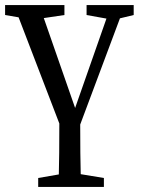

<svg xmlns="http://www.w3.org/2000/svg" viewBox="-20 -495 555 754"><path d="M0 -436V-475H233V-436L152 -424L275 -71L398 -422L320 -436V-475H505V-436L451 -423L295 -6Q295 60 295.5 105.5Q296 151 297 189L388 204V239H130V204L211 190Q212 152 212.5 105Q213 58 213 -10L53 -427Z"/></svg>

Font: Source Serif Pro
Style: Regular
Weight: 400
Designer: Frank Grießhammer
Foundry: Adobe Systems Incorporated
Version: Version 2.000;PS 1.000;hotconv 16.6.51;makeotf.lib2.5.65220